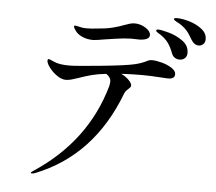

<svg xmlns="http://www.w3.org/2000/svg" viewBox="-57 -864 1115 990"><g transform="rotate(5 500.0 -368.5)"><path d="M976 -705Q976 -687 965.5 -678Q955 -669 943 -669Q920 -669 904 -695Q888 -724 873 -741Q858 -758 834 -773Q827 -777 820 -780.5Q813 -784 808.5 -787.5Q804 -791 804 -794Q804 -800 820 -800Q847 -800 884 -789Q921 -778 948.5 -756.5Q976 -735 976 -705ZM311 -682Q294 -703 294 -711Q294 -716 300 -716Q304 -716 314 -713.5Q324 -711 334 -709Q344 -707 358 -707Q383 -707 408 -710Q459 -714 491.5 -722Q524 -730 555 -742Q568 -747 580.5 -750.5Q593 -754 605 -754Q635 -754 661.5 -737Q688 -720 688 -701Q688 -675 637 -673L592 -674Q554 -673 509.5 -666Q465 -659 456 -658Q413 -650 397 -650Q370 -650 347 -659Q324 -668 311 -682ZM889 -626Q889 -607 877.5 -597.5Q866 -588 851 -588Q838 -588 826.5 -595Q815 -602 809 -618Q798 -648 782.5 -669.5Q767 -691 741 -708Q738 -710 731 -714Q724 -718 721 -721Q718 -724 718 -727Q718 -733 729 -733Q742 -733 781.5 -722.5Q821 -712 855 -688Q889 -664 889 -626ZM835 -511Q835 -486 800 -486L765 -488Q709 -492 665 -492Q611 -492 558 -489Q582 -477 598 -461Q614 -445 614 -433Q614 -428 610 -423Q606 -418 601 -414Q586 -401 582 -390Q456 -57 159 60Q151 63 144 63Q138 63 138 60Q138 56 153 47Q420 -130 502 -421Q505 -435 505 -445Q505 -466 481 -482Q436 -477 406 -469Q376 -461 339 -448Q322 -442 305.5 -437.5Q289 -433 275 -433Q254 -433 230 -449.5Q206 -466 189.5 -488Q173 -510 173 -524Q173 -528 175 -530Q177 -532 179 -532Q183 -532 192 -527.5Q201 -523 207 -521Q234 -508 288 -508Q319 -508 450 -521Q581 -534 626 -545Q662 -554 686 -567Q697 -573 708 -573Q730 -573 760.5 -565Q791 -557 813 -542.5Q835 -528 835 -511Z"/></g></svg>

Font: Shippori Mincho Medium
Style: Regular
Weight: 500
Designer: FONTDASU
Foundry: FONTDASU / Google Inc. / but / Adobe
Version: Version 3.110; ttfautohint (v1.8.3)